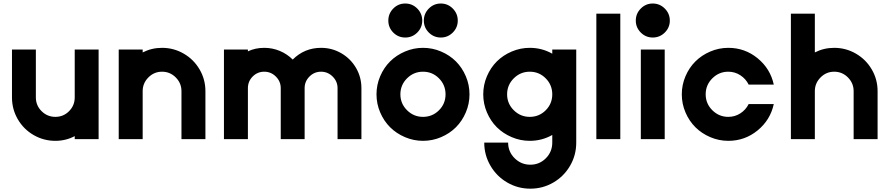

<svg xmlns="http://www.w3.org/2000/svg" viewBox="-20 -811 5184 1119"><path d="M49.8 -243.2V-522.5H189V-243.2Q189 -196.3 222.4 -163.1Q255.9 -129.9 302.7 -129.9Q349.6 -129.9 382.6 -163.1Q415.5 -196.3 415.5 -243.2V-522.5H554.7V0H415.5V-17.6Q363.3 9.8 302.7 9.8Q234.4 9.8 176 -23.9Q117.7 -57.6 83.7 -116Q49.8 -174.3 49.8 -243.2Z M671.9 0V-522.5H811.5V-505.4Q863.8 -532.2 924.3 -532.2Q992.7 -532.2 1051 -498.3Q1109.4 -464.4 1143.3 -406.2Q1177.2 -348.1 1177.2 -279.8V0H1037.6V-279.8Q1037.6 -326.2 1004.4 -359.6Q971.2 -393.1 924.3 -393.1Q877.9 -393.1 844.7 -359.6Q811.5 -326.2 811.5 -279.8V0Z M1285.2 0V-522.5H1424.8V-511.7Q1467.8 -532.2 1520 -532.2Q1567.9 -532.2 1610.8 -514.2Q1653.8 -496.1 1686 -463.9Q1754.4 -532.2 1851.1 -532.2Q1915 -532.2 1969.2 -500.7Q2023.4 -469.2 2054.9 -415.3Q2086.4 -361.3 2086.4 -297.4V0H1947.3V-297.4Q1947.3 -336.4 1918.9 -364.7Q1890.6 -393.1 1851.1 -393.1Q1811.5 -393.1 1783.4 -364.7Q1755.4 -336.4 1755.4 -297.4V0H1616.2V-297.4Q1616.2 -336.4 1587.9 -364.7Q1559.6 -393.1 1520 -393.1Q1480.5 -393.1 1452.6 -365Q1424.8 -336.9 1424.8 -297.4V0Z M2440.9 -690.9Q2440.9 -650.4 2411.9 -621.3Q2382.8 -592.3 2341.8 -592.3Q2300.8 -592.3 2272 -621.3Q2243.2 -650.4 2243.2 -690.9Q2243.2 -731.9 2272 -761.2Q2300.8 -790.5 2341.8 -790.5Q2382.8 -790.5 2411.9 -761.2Q2440.9 -731.9 2440.9 -690.9ZM2647.9 -690.9Q2647.9 -650.4 2618.9 -621.3Q2589.8 -592.3 2549.3 -592.3Q2508.3 -592.3 2479.2 -621.3Q2450.2 -650.4 2450.2 -690.9Q2450.2 -731.9 2479.2 -761.2Q2508.3 -790.5 2549.3 -790.5Q2589.8 -790.5 2618.9 -761.2Q2647.9 -731.9 2647.9 -690.9ZM2445.3 9.8Q2390.6 9.8 2340.3 -11.7Q2290 -33.2 2253.7 -69.3Q2217.3 -105.5 2195.8 -155.8Q2174.3 -206.1 2174.3 -261.2Q2174.3 -316.4 2195.8 -366.7Q2217.3 -417 2253.7 -453.1Q2290 -489.3 2340.3 -510.7Q2390.6 -532.2 2445.3 -532.2Q2500.5 -532.2 2550.8 -510.7Q2601.1 -489.3 2637.2 -453.1Q2673.3 -417 2694.8 -366.7Q2716.3 -316.4 2716.3 -261.2Q2716.3 -206.1 2694.8 -155.8Q2673.3 -105.5 2637.2 -69.3Q2601.1 -33.2 2550.8 -11.7Q2500.5 9.8 2445.3 9.8ZM2445.3 -393.1Q2391.1 -393.1 2352.3 -354.5Q2313.5 -315.9 2313.5 -261.2Q2313.5 -207 2352.3 -168.5Q2391.1 -129.9 2445.3 -129.9Q2500 -129.9 2538.3 -168.2Q2576.7 -206.5 2576.7 -261.2Q2576.7 -315.9 2538.3 -354.5Q2500 -393.1 2445.3 -393.1Z M2802.2 20H2941.4Q2941.4 73.7 2979.5 111.3Q3017.6 148.9 3070.8 148.9Q3124 148.9 3161.4 111.3Q3198.7 73.7 3198.7 20V-24.4Q3138.7 9.8 3067.4 9.8Q3012.7 9.8 2962.4 -11.7Q2912.1 -33.2 2875.7 -69.3Q2839.4 -105.5 2817.9 -155.8Q2796.4 -206.1 2796.4 -261.2Q2796.4 -316.4 2817.9 -366.7Q2839.4 -417 2875.7 -453.1Q2912.1 -489.3 2962.4 -510.7Q3012.7 -532.2 3067.4 -532.2Q3138.7 -532.2 3198.7 -498V-522.5H3338.4V20.5Q3338.4 93.3 3302.5 155Q3266.6 216.8 3205.1 252.7Q3143.6 288.6 3070.8 288.6Q2998 288.6 2936.3 252.7Q2874.5 216.8 2838.4 154.8Q2802.2 92.8 2802.2 20ZM3067.4 -393.1Q3013.2 -393.1 2974.4 -354.5Q2935.5 -315.9 2935.5 -261.2Q2935.5 -207 2974.4 -168.5Q3013.2 -129.9 3067.4 -129.9Q3122.1 -129.9 3160.4 -168.2Q3198.7 -206.5 3198.7 -261.2Q3198.7 -315.9 3160.4 -354.5Q3122.1 -393.1 3067.4 -393.1Z M3455.6 0V-731.4H3595.2V0Z M3883.8 -690.9Q3883.8 -650.4 3854.5 -621.3Q3825.2 -592.3 3784.2 -592.3Q3743.7 -592.3 3714.6 -621.3Q3685.5 -650.4 3685.5 -690.9Q3685.5 -731.9 3714.6 -761.2Q3743.7 -790.5 3784.2 -790.5Q3825.2 -790.5 3854.5 -761.2Q3883.8 -731.9 3883.8 -690.9ZM3714.8 0V-522.5H3854V0Z M4224.6 -129.9Q4263.2 -129.9 4294.9 -150.4Q4326.7 -170.9 4343.3 -204.6H4489.7Q4469.7 -111.8 4395.5 -51Q4321.3 9.8 4224.6 9.8Q4169.9 9.8 4119.6 -11.7Q4069.3 -33.2 4033 -69.3Q3996.6 -105.5 3975.1 -155.8Q3953.6 -206.1 3953.6 -261.2Q3953.6 -316.4 3975.1 -366.7Q3996.6 -417 4033 -453.1Q4069.3 -489.3 4119.6 -510.7Q4169.9 -532.2 4224.6 -532.2Q4321.3 -532.2 4395.5 -471.4Q4469.7 -410.6 4489.7 -317.9H4343.3Q4326.7 -351.6 4294.9 -372.3Q4263.2 -393.1 4224.6 -393.1Q4170.4 -393.1 4131.6 -354.5Q4092.8 -315.9 4092.8 -261.2Q4092.8 -207 4131.6 -168.5Q4170.4 -129.9 4224.6 -129.9Z M4589.4 0V-731.4H4729V-505.4Q4781.2 -532.2 4841.8 -532.2Q4910.2 -532.2 4968.5 -498.3Q5026.9 -464.4 5060.8 -406.2Q5094.7 -348.1 5094.7 -279.8V0H4955.1V-279.8Q4955.1 -326.2 4921.9 -359.6Q4888.7 -393.1 4841.8 -393.1Q4795.4 -393.1 4762.2 -359.6Q4729 -326.2 4729 -279.8V0Z"/></svg>

Font: Basically A Sans Serif
Style: Bold
Weight: 700
Designer: Hyung-Suk Kim
Foundry: Mental Design
Version: 1.000